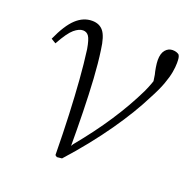

<svg xmlns="http://www.w3.org/2000/svg" viewBox="-96 -582 668 682"><g transform="rotate(20 237.5 -241.0)"><path d="M181 3Q180 -81 177 -150Q174 -219 169.5 -278Q165 -337 158 -389Q152 -424 144 -435.5Q136 -447 122 -447Q107 -447 89 -432Q71 -417 45 -370L27 -381Q53 -439 80.5 -464.5Q108 -490 141 -490Q169 -490 184 -471Q199 -452 205 -404Q212 -356 215.5 -298.5Q219 -241 220.5 -175.5Q222 -110 222 -37H216L227 -55Q255 -89 280 -122.5Q305 -156 327 -189.5Q349 -223 367.5 -255.5Q386 -288 401 -319Q409 -336 415.5 -354Q422 -372 429 -397L423 -333L415 -386Q412 -397 409.5 -412.5Q407 -428 407 -439Q407 -464 418 -477Q429 -490 445 -490Q454 -490 460.5 -487.5Q467 -485 470 -482Q473 -477 474 -470.5Q475 -464 475 -452Q475 -437 471.5 -417Q468 -397 458 -369.5Q448 -342 428 -305Q412 -273 390 -236.5Q368 -200 340 -160Q312 -120 278.5 -78Q245 -36 207 6L188 8Z"/></g></svg>

Font: Source Serif 4 18pt Light
Style: Italic
Weight: 300
Italic angle: -12°
Designer: Frank Grießhammer
Foundry: Adobe Systems Incorporated
Version: Version 4.004;hotconv 1.0.116;makeotfexe 2.5.65601